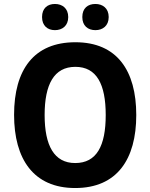

<svg xmlns="http://www.w3.org/2000/svg" viewBox="-20 -938 758 968"><path d="M192 -852C192 -808 220 -786 257 -786C294 -786 324 -808 324 -852C324 -896 294 -918 257 -918C220 -918 192 -897 192 -852ZM395 -852C395 -808 423 -786 461 -786C498 -786 528 -808 528 -852C528 -896 498 -918 461 -918C423 -918 395 -897 395 -852ZM667 -358C667 -582 570 -725 360 -725C151 -725 51 -587 51 -359C51 -136 149 10 359 10C570 10 667 -135 667 -358ZM205 -358C205 -512 252 -601 360 -601C467 -601 513 -514 513 -358C513 -202 467 -116 359 -116C253 -116 205 -204 205 -358Z"/></svg>

Font: Noto Sans Thai Looped SemiCondensed
Style: Bold
Weight: 700
Width: 4
Designer: Sasikarn Vongin, Ben Mitchell
Foundry: The Fontpad Ltd
Version: Version 1.001